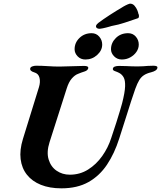

<svg xmlns="http://www.w3.org/2000/svg" viewBox="-20 -1013 878 1047"><path d="M314.9 14Q250.5 14 202.9 -5.2Q155.2 -24.4 126.9 -60.1Q98.6 -95.8 92.5 -145.4Q86.4 -194.9 105 -255.1L192.5 -538Q201 -565.8 195.4 -588.8Q189.8 -611.9 166.8 -618.4Q141.5 -625.7 144.8 -640.4Q146.4 -647.2 156.1 -650.9Q165.9 -654.6 177 -654.6Q207.9 -654.6 241.2 -652.3Q274.5 -650 303.8 -650Q331.5 -650 371 -651.8Q410.5 -653.6 438.6 -653.6Q465.1 -653.6 460.8 -639.4Q457.3 -628.3 440.5 -623Q423.6 -617.8 405.8 -610.3Q388.1 -603.9 371.6 -585Q355 -566.2 343.9 -530.9L250.1 -237.2Q233 -183.7 245.1 -143.7Q257.1 -103.6 288.6 -82Q320 -60.4 360.8 -60.4Q415.8 -60.4 460.3 -88.4Q504.9 -116.3 537.3 -162Q569.7 -207.6 586.9 -261.6Q602 -305.4 613.7 -342.8Q625.4 -380.3 633.9 -408.1Q642.5 -436 646 -450.2Q661.1 -509.4 662.2 -542.1Q663.3 -574.8 654.4 -590.9Q645.6 -607 629.8 -615.4Q620 -620.7 606.6 -625.2Q593.2 -629.7 595.6 -639.2Q597.3 -646.8 606.4 -650.1Q615.5 -653.5 629.1 -653.5Q652.9 -653.5 669 -652.6Q685 -651.8 699.1 -651.3Q713.2 -650.8 730.3 -650.8Q748.6 -650.8 760.8 -651.7Q773.1 -652.6 785.5 -653.6Q797.9 -654.6 816.9 -654.6Q828.1 -654.6 834.2 -651.7Q840.3 -648.8 837.7 -640.4Q834.2 -626.7 803.8 -618.7Q780.4 -613.1 765.1 -603.1Q749.8 -593.2 739.3 -575.9Q728.7 -558.6 717.9 -529Q693.7 -459.2 673.4 -393.2Q653.1 -327.1 629.8 -256.5Q604.2 -176.2 563.6 -115.2Q522.9 -54.2 462.3 -20.1Q401.7 14 314.9 14ZM644.4 -688.5Q619.4 -688.5 602.4 -705.8Q585.3 -723.2 585.3 -744.3Q585.3 -779.6 611.8 -805.8Q638.4 -832 678.6 -832Q704.4 -832 720.6 -813.3Q736.7 -794.6 736.7 -770.1Q736.7 -748.6 723.9 -730Q711 -711.4 690.1 -700Q669.3 -688.5 644.4 -688.5ZM445.8 -688.5Q420.1 -688.5 403.4 -705.7Q386.8 -723 386.8 -744.5Q386.8 -780.4 413.5 -806.2Q440.3 -832 479.8 -832Q505 -832 521.2 -813.2Q537.3 -794.5 537.3 -770Q537.3 -738.3 510 -713.4Q482.7 -688.5 445.8 -688.5ZM524.2 -856Q517.4 -855.8 511.2 -858.3Q505 -860.8 503.7 -866.6Q502.8 -870.7 504.9 -875.6Q507 -880.4 516.8 -888.5Q542.2 -907.7 578.5 -931.2Q614.7 -954.6 643.8 -971.5Q646.7 -973.6 652.4 -976.9Q658 -980.3 664.5 -983.5Q670.9 -986.7 677.1 -989.4Q683.3 -992.2 688.1 -993.1Q703.6 -993.4 713.6 -981.7Q723.7 -970 728.8 -957.1Q734 -944.1 734.5 -938.4Q736.7 -935.1 737.5 -930Q738.3 -924.9 737.5 -920.7Q736.8 -916.5 732.7 -913.8Q695 -901.1 660.8 -889.6Q626.6 -878.1 588.5 -871.2Q583.8 -869.6 575.7 -867.4Q567.6 -865.1 558.2 -862.7Q548.7 -860.2 540 -858.5Q531.3 -856.7 524.2 -856Z"/></svg>

Font: EB Garamond
Style: Italic
Weight: 400
Italic angle: -17.2°
Designer: Georg Duffner and Octavio Pardo
Foundry: Georg Duffner
Version: Version 1.001